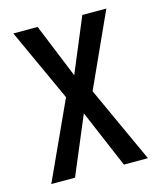

<svg xmlns="http://www.w3.org/2000/svg" viewBox="-88 -601 548 664"><g transform="rotate(-15 186.5 -268.5)"><path d="M141 -277 22 -537H109L188 -343L269 -537H355L235 -273L360 0H274L186 -207L99 0H14Z"/></g></svg>

Font: Noto Sans Georgian ExtraCondensed
Style: Regular
Weight: 400
Width: 2
Designer: Monotype Design Team, Akaki Razmadze
Foundry: Google LLC
Version: Version 2.005; ttfautohint (v1.8.4.7-5d5b)